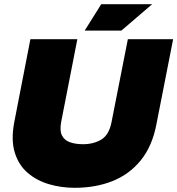

<svg xmlns="http://www.w3.org/2000/svg" viewBox="-20 -887 846 916"><path d="M336 9Q273 9 214.5 -8Q156 -25 112.5 -62Q69 -99 50.5 -159Q32 -219 48 -304L125 -700H349L272 -306Q264 -264 275.5 -241Q287 -218 313.5 -208.5Q340 -199 376 -199Q426 -199 463 -221Q500 -243 512 -304L590 -700H806L726 -293Q706 -189 651.5 -122Q597 -55 516.5 -23Q436 9 336 9ZM384 -741 463 -867H706L559 -741Z"/></svg>

Font: REM Black
Style: Italic
Weight: 900
Italic angle: -11°
Designer: Octavio Pardo
Foundry: Ashler Design
Version: Version 1.005;gftools[0.9.28]